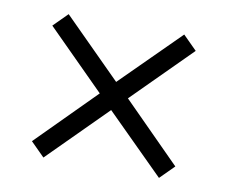

<svg xmlns="http://www.w3.org/2000/svg" viewBox="-56 -538 677 571"><g transform="rotate(10 282.0 -252.5)"><path d="M108 -36 66 -78 240 -253 66 -427 108 -469 282 -295 457 -469 499 -427 325 -253 499 -78 457 -36 282 -210Z"/></g></svg>

Font: Belleza
Style: Regular
Weight: 400
Designer: Eduardo Rodriguez Tunni
Foundry: Eduardo Rodriguez Tunni
Version: Version 1.003; ttfautohint (v1.8.4.7-5d5b)